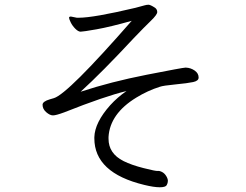

<svg xmlns="http://www.w3.org/2000/svg" viewBox="-20 -757 1040 812"><path d="M280 -687 305 -682H313Q376 -682 553 -724Q580 -731 590 -734Q600 -737 608 -737Q616 -737 636 -724Q645 -717 645 -706Q645 -695 618 -669Q591 -643 546 -596Q412 -452 321 -369Q448 -411 601 -441Q754 -471 764 -471H767Q787 -470 803.5 -458.5Q820 -447 820 -429Q820 -415 797 -410Q774 -405 722 -400Q670 -395 656 -390Q605 -374 556 -344Q445 -276 439 -178V-170Q439 -108 502 -76Q536 -59 587.5 -46Q639 -33 647 -34Q655 -35 665.5 -29.5Q676 -24 683 -12.5Q690 -1 690 8Q690 17 685 26Q680 35 655.5 35Q631 35 590 25Q379 -26 379 -172V-177Q381 -239 446 -312Q477 -346 515 -372Q423 -350 252 -282Q217 -269 204 -269Q191 -269 175.5 -282.5Q160 -296 160 -314Q160 -328 191 -337Q197 -339 208 -342Q266 -359 537 -669Q445 -643 388 -633Q331 -623 321 -623Q311 -623 298.5 -635.5Q286 -648 279 -662.5Q272 -677 272 -682Q272 -687 280 -687Z"/></svg>

Font: LXGW Bright TC
Style: Regular
Weight: 400
Designer: Christian Thalmann (Catharsis Fonts)
Foundry: LXGW / Christian Thalmann (Catharsis Fonts) / Fontworks Inc.
Version: Version 5.501